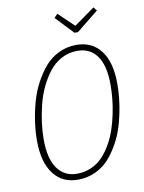

<svg xmlns="http://www.w3.org/2000/svg" viewBox="-95 -938 762 1014"><g transform="rotate(-10 285.5 -431.0)"><path d="M478 -872.1 493.2 -853 375 -757.8H356L266.1 -853L284.2 -872.1L367.2 -793ZM354 -692.9Q438 -692.9 485.1 -631.3Q532.2 -569.8 532.2 -454.1Q532.2 -404.8 525.4 -353.8Q518.6 -302.7 504.6 -250Q490.7 -197.3 466.8 -151.1Q442.9 -105 411.6 -68.6Q380.4 -32.2 336.2 -11.2Q292 9.8 240.2 9.8Q156.2 9.8 109.1 -53Q62 -115.7 62 -231Q62 -278.8 69.1 -329.6Q76.2 -380.4 90.6 -432.9Q105 -485.4 129.2 -531.5Q153.3 -577.6 184.3 -614Q215.3 -650.4 259.3 -671.6Q303.2 -692.9 354 -692.9ZM354 -661.1Q308.1 -661.1 269.3 -640.6Q230.5 -620.1 203.1 -585.2Q175.8 -550.3 155 -506.8Q134.3 -463.4 122.1 -414.1Q109.9 -364.7 104 -318.6Q98.1 -272.5 98.1 -230Q98.1 -127.9 135.7 -75Q173.3 -22 241.2 -22Q281.7 -22 317.1 -37.6Q352.5 -53.2 377.9 -79.8Q403.3 -106.4 424.1 -142.6Q444.8 -178.7 458 -217.8Q471.2 -256.8 480 -299.6Q488.8 -342.3 492.4 -380.9Q496.1 -419.4 496.1 -455.1Q496.1 -557.1 459.2 -609.1Q422.4 -661.1 354 -661.1Z"/></g></svg>

Font: Fira Sans Compressed UltraLight
Style: Italic
Weight: 200
Width: 3
Italic angle: -8°
Designer: Carrois Corporate & Edenspiekermann AG
Foundry: Carrois Corporate GbR & Edenspiekermann AG
Version: Version 4.203;PS 004.203;hotconv 1.0.88;makeotf.lib2.5.64775